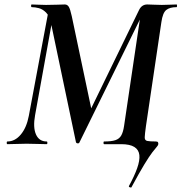

<svg xmlns="http://www.w3.org/2000/svg" viewBox="-20 -645 812 859"><path d="M568 193Q567 195 561 193Q555 191 557 187Q581 143 593.5 108Q606 73 603.5 49Q601 25 581 12.5Q561 0 522 0H446Q443 0 443 -6Q443 -12 446 -12Q479 -12 496.5 -18Q514 -24 522.5 -39Q531 -54 535 -81L609 -580L633 -613L335 -7Q333 -3 327.5 -3.5Q322 -4 320 -8L208 -542Q201 -574 186 -589Q171 -604 154 -608.5Q137 -613 122 -613Q119 -613 119 -619Q119 -625 122 -625Q134 -625 150 -624Q166 -623 186 -623Q214 -623 236.5 -624Q259 -625 270 -625Q281 -625 287.5 -615Q294 -605 301 -573L394 -132L329 -39L602 -600Q614 -625 639 -625Q648 -625 668 -624Q688 -623 704 -623Q726 -623 740.5 -624Q755 -625 770 -625Q772 -625 772 -619Q772 -613 770 -613Q740 -613 724 -600.5Q708 -588 702 -546L633 -81Q628 -45 627.5 -31Q627 -17 638.5 -14.5Q650 -12 678 -12Q685 -12 687 -8Q689 -4 688 1Q687 6 681 12.5Q675 19 661.5 36.5Q648 54 625.5 91Q603 128 568 193ZM13 0Q10 0 10 -6Q10 -12 13 -12Q47 -12 73 -43Q99 -74 109 -127L198 -602L222 -600L137 -130Q127 -75 141 -43.5Q155 -12 189 -12Q192 -12 192 -6Q192 0 189 0Q171 0 148.5 -1Q126 -2 99 -2Q76 -2 54.5 -1Q33 0 13 0Z"/></svg>

Font: Cormorant Light
Style: Italic
Weight: 300
Italic angle: -10°
Designer: Christian Thalmann (Catharsis Fonts)
Foundry: Catharsis Fonts
Version: Version 4.000